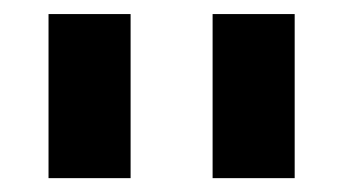

<svg xmlns="http://www.w3.org/2000/svg" viewBox="-20 -720 489 273"><path d="M49 -466.7H165.7V-700H49ZM282.3 -700V-466.7H399V-700Z"/></svg>

Font: Stepalange
Style: Regular
Weight: 400
Designer: Szymon Furjan
Version: Version 1.005;Fontself Maker 3.5.8